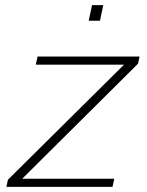

<svg xmlns="http://www.w3.org/2000/svg" viewBox="-20 -731 576 751"><path d="M5 0 11 -28 465 -478H120L127 -510H526L520 -482L67 -32H427L420 0ZM327 -650 340 -711H384L371 -650Z"/></svg>

Font: Saira SemiExpanded Thin
Style: Italic
Weight: 250
Width: 6
Italic angle: -12°
Designer: Hector Gatti with collaboration of the Omnibus-Type team
Foundry: Omnibus-Type
Version: Version 1.101